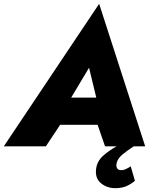

<svg xmlns="http://www.w3.org/2000/svg" viewBox="-54 -769 808 1009"><path d="M633 105 655 181Q637 197 612 208.5Q587 220 550 220Q506 219 475.5 193Q445 167 451 119Q456 78 488 49.5Q520 21 559 0H498L459 -113H262L187 0H-34L467 -749L709 0H649Q616 21 589.5 43Q563 65 558 92Q556 105 561 114.5Q566 124 580 125Q593 126 607.5 119.5Q622 113 633 105ZM414 -413 320 -256H452Z"/></svg>

Font: Jost* Heavy
Style: Italic
Weight: 800
Italic angle: -10°
Version: Version 3.7